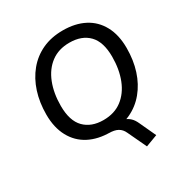

<svg xmlns="http://www.w3.org/2000/svg" viewBox="-205 -873 1186 1239"><g transform="rotate(-30 387.5 -254.0)"><path d="M533 206 467 66Q454 37 429 23Q404 9 361 9L448 -24Q476 -24 497 -16.5Q518 -9 535 7Q552 23 565 52L621 173ZM374 9Q283 9 215.5 -26Q148 -61 110.5 -130Q73 -199 73 -296Q73 -386 97.5 -462Q122 -538 169 -595Q216 -652 283 -683Q350 -714 436 -714Q528 -714 595.5 -679Q663 -644 700 -575.5Q737 -507 737 -410Q737 -319 712.5 -243Q688 -167 641 -110Q594 -53 527 -22Q460 9 374 9ZM376 -81Q458 -81 514 -123.5Q570 -166 599 -240Q628 -314 628 -408Q628 -518 576.5 -571Q525 -624 433 -624Q352 -624 296 -582Q240 -540 211 -466Q182 -392 182 -298Q182 -187 234 -134Q286 -81 376 -81Z"/></g></svg>

Font: Nunito Sans 12pt SemiBold
Style: Italic
Weight: 600
Italic angle: -9°
Designer: Vernon Adams
Foundry: Vernon Adams
Version: Version 3.101;gftools[0.9.27]